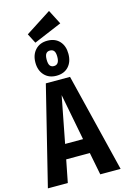

<svg xmlns="http://www.w3.org/2000/svg" viewBox="-171 -1232 843 1303"><g transform="rotate(-15 250.5 -580.5)"><path d="M363 0 332 -158H166L135 0H-5L166 -692H336L506 0ZM186 -261H312L249 -587ZM366 -846Q366 -790 335 -756.5Q304 -723 250 -723Q197 -723 165.5 -757Q134 -791 134 -846Q134 -901 165.5 -935Q197 -969 250 -969Q304 -969 335 -935.5Q366 -902 366 -846ZM213 -846Q213 -816 222.5 -803.5Q232 -791 250 -791Q288 -791 288 -846Q288 -875 278.5 -887.5Q269 -900 250 -900Q232 -900 222.5 -887.5Q213 -875 213 -846ZM314 -1161 366 -1060 169 -977 134 -1045Z"/></g></svg>

Font: Fira Sans Extra Condensed SemiBold
Style: Regular
Weight: 600
Width: 1
Designer: Carrois Corporate & Edenspiekermann AG
Foundry: Carrois Corporate GbR & Edenspiekermann AG
Version: Version 4.203